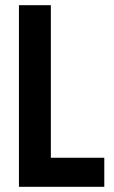

<svg xmlns="http://www.w3.org/2000/svg" viewBox="-20 -720 438 740"><path d="M53 -700H176V-112H382V0H53Z"/></svg>

Font: Phudu Light Medium
Style: Regular
Weight: 500
Version: Version 1.005;gftools[0.9.23]